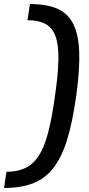

<svg xmlns="http://www.w3.org/2000/svg" viewBox="-64 -825 439 950"><path d="M84 -805Q167 -805 219.5 -782Q272 -759 298.5 -706.5Q325 -654 328 -566.5Q331 -479 313 -350Q295 -221 268 -133.5Q241 -46 200 6.5Q159 59 99.5 82Q40 105 -44 105L-32 25Q22 25 61 6.5Q100 -12 127.5 -54Q155 -96 174 -168.5Q193 -241 208 -350Q224 -459 225 -531.5Q226 -604 210.5 -646Q195 -688 161 -706.5Q127 -725 72 -725Z"/></svg>

Font: Pathway Extreme 8pt Thin 12pt Medium
Style: Italic
Weight: 500
Italic angle: -8°
Version: Version 1.001;gftools[0.9.26]